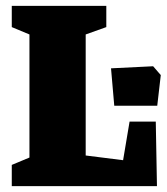

<svg xmlns="http://www.w3.org/2000/svg" viewBox="-20 -632 566 652"><path d="M20 -72 80 -97V-515L20 -540V-612H341V-540L271 -515V-104L398 -88L420 -219H509L513 0H20ZM357 -400 500 -407 526 -377 514 -273H368Z"/></svg>

Font: Grenze Black
Style: Regular
Weight: 900
Designer: Renata Polastri
Foundry: Omnibus-Type
Version: Version 1.002; ttfautohint (v1.8)